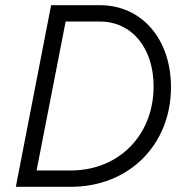

<svg xmlns="http://www.w3.org/2000/svg" viewBox="-20 -720 716 740"><path d="M41 0H253C477 0 639 -162 639 -384C639 -570 526 -700 365 -700H177ZM253 -63H121L233 -637H365C488 -637 572 -535 572 -387C572 -199 438 -63 253 -63Z"/></svg>

Font: Uncut Sans Book Italic
Style: Regular
Weight: 350
Italic angle: -11°
Designer: Kasper Nordkvist
Foundry: UNCUT.wtf
Version: Version 1.304;Glyphs 3.2 (3246)